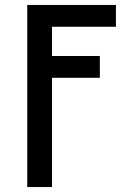

<svg xmlns="http://www.w3.org/2000/svg" viewBox="-20 -540 540 775"><path d="M90 215V-520H448V-432H190V-314H383V-226H190V215Z"/></svg>

Font: Iosevka Semibold
Style: Regular
Weight: 600
Monospace: yes
Designer: Belleve Invis
Foundry: Belleve Invis
Version: Version 33.2.3; ttfautohint (v1.8.4)